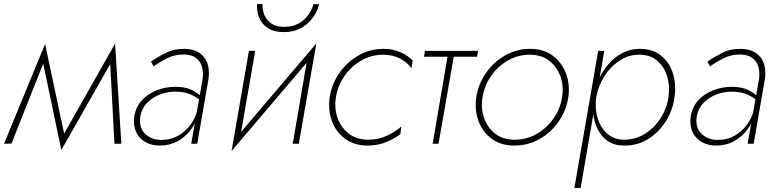

<svg xmlns="http://www.w3.org/2000/svg" viewBox="-44 -712 3880 951"><path d="M523 0H557L526 -496L500 -429ZM261 -28 260 31 515 -418 526 -496ZM260 32 279 -25 179 -496 165 -421ZM-24 0 13 -1 182 -427 180 -496Z M651 -135Q658 -175 684 -202Q710 -229 747 -243.5Q784 -258 824 -258Q866 -258 897 -245.5Q928 -233 952 -212L955 -232Q936 -251 905 -266.5Q874 -282 825 -282Q777 -282 733 -265Q689 -248 659 -215.5Q629 -183 621 -135Q615 -91 630 -58.5Q645 -26 676 -8.5Q707 9 747 9Q797 9 836.5 -13Q876 -35 902.5 -71Q929 -107 939 -150L933 -165Q923 -125 898 -92Q873 -59 837 -39Q801 -19 756 -19Q706 -19 674.5 -49.5Q643 -80 651 -135ZM717 -383Q747 -405 785 -424Q823 -443 869 -442Q905 -441 926.5 -425Q948 -409 956 -382.5Q964 -356 960 -323L903 0H933L989 -323Q993 -354 988 -380.5Q983 -407 968 -427Q953 -447 929 -458Q905 -469 872 -470Q819 -471 778 -450.5Q737 -430 704 -407Z M1508 -440 1523 -497 1118 -21 1103 36ZM1220 -460H1189L1103 36L1142 -11ZM1523 -497 1483 -450 1406 0H1436ZM1229 -692Q1227 -655 1240 -623.5Q1253 -592 1283.5 -572.5Q1314 -553 1362 -553Q1411 -553 1446.5 -572.5Q1482 -592 1505 -623.5Q1528 -655 1537 -691L1509 -692Q1501 -663 1482 -637Q1463 -611 1433.5 -595Q1404 -579 1364 -579Q1325 -579 1301 -595Q1277 -611 1266 -637Q1255 -663 1256 -692Z M1620 -230Q1629 -288 1662.5 -336Q1696 -384 1746 -412.5Q1796 -441 1854 -441Q1902 -441 1939 -421Q1976 -401 1994 -374L2000 -412Q1978 -436 1940.5 -453Q1903 -470 1856 -470Q1789 -470 1732 -437.5Q1675 -405 1637 -350.5Q1599 -296 1589 -230Q1580 -167 1600 -112.5Q1620 -58 1665.5 -24.5Q1711 9 1778 9Q1827 9 1868.5 -8Q1910 -25 1939 -48L1944 -86Q1917 -61 1874 -40.5Q1831 -20 1780 -20Q1722 -20 1683.5 -50Q1645 -80 1628 -128Q1611 -176 1620 -230Z M2061 -460 2056 -431H2319L2324 -460ZM2176 -451 2099 0H2128L2207 -451Z M2315 -230Q2306 -167 2326 -112.5Q2346 -58 2391.5 -24.5Q2437 9 2504 9Q2571 9 2628 -23Q2685 -55 2723 -110Q2761 -165 2771 -230Q2780 -293 2759.5 -347.5Q2739 -402 2694 -436Q2649 -470 2582 -470Q2514 -470 2457.5 -437.5Q2401 -405 2363 -350.5Q2325 -296 2315 -230ZM2346 -230Q2355 -288 2388.5 -336Q2422 -384 2472 -412.5Q2522 -441 2580 -441Q2638 -441 2676.5 -411Q2715 -381 2732 -333Q2749 -285 2740 -230Q2731 -173 2697.5 -125Q2664 -77 2614 -48.5Q2564 -20 2505 -20Q2447 -20 2408.5 -50Q2370 -80 2353.5 -128Q2337 -176 2346 -230Z M2832 219 2949 -460H2919L2801 219ZM3297 -230Q3306 -294 3289 -348.5Q3272 -403 3230.5 -436.5Q3189 -470 3125 -470Q3078 -470 3039 -449.5Q3000 -429 2970 -394.5Q2940 -360 2921 -317.5Q2902 -275 2895 -230Q2889 -188 2894.5 -146Q2900 -104 2918 -69Q2936 -34 2968 -12.5Q3000 9 3047 9Q3111 10 3164 -22Q3217 -54 3252.5 -109Q3288 -164 3297 -230ZM3267 -230Q3258 -172 3226 -123.5Q3194 -75 3146.5 -47Q3099 -19 3043 -20Q3005 -21 2977 -40Q2949 -59 2932 -89.5Q2915 -120 2909.5 -157Q2904 -194 2909 -230Q2916 -270 2934.5 -307.5Q2953 -345 2981 -375Q3009 -405 3044 -423Q3079 -441 3119 -441Q3175 -442 3210.5 -412Q3246 -382 3260.5 -334Q3275 -286 3267 -230Z M3407 -135Q3414 -175 3440 -202Q3466 -229 3503 -243.5Q3540 -258 3580 -258Q3622 -258 3653 -245.5Q3684 -233 3708 -212L3711 -232Q3692 -251 3661 -266.5Q3630 -282 3581 -282Q3533 -282 3489 -265Q3445 -248 3415 -215.5Q3385 -183 3377 -135Q3371 -91 3386 -58.5Q3401 -26 3432 -8.5Q3463 9 3503 9Q3553 9 3592.5 -13Q3632 -35 3658.5 -71Q3685 -107 3695 -150L3689 -165Q3679 -125 3654 -92Q3629 -59 3593 -39Q3557 -19 3512 -19Q3462 -19 3430.5 -49.5Q3399 -80 3407 -135ZM3473 -383Q3503 -405 3541 -424Q3579 -443 3625 -442Q3661 -441 3682.5 -425Q3704 -409 3712 -382.5Q3720 -356 3716 -323L3659 0H3689L3745 -323Q3749 -354 3744 -380.5Q3739 -407 3724 -427Q3709 -447 3685 -458Q3661 -469 3628 -470Q3575 -471 3534 -450.5Q3493 -430 3460 -407Z"/></svg>

Font: Jost ExtraLight
Style: Italic
Weight: 250
Italic angle: -5°
Version: Version 3.710